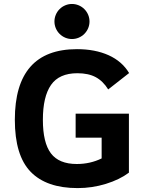

<svg xmlns="http://www.w3.org/2000/svg" viewBox="-20 -939 751 973"><path d="M373.5 14.2Q215.3 14.2 135.3 -68.4Q55.2 -150.9 55.2 -332Q55.2 -689.9 370.1 -689.9Q461.9 -689.9 530.3 -659.2Q598.6 -628.4 634.3 -568.8L528.3 -485.8Q502.4 -527.8 465.3 -547.9Q428.2 -567.9 372.1 -567.9Q279.8 -567.9 238.5 -508.5Q197.3 -449.2 197.3 -332Q197.3 -215.8 238 -161.9Q278.8 -107.9 369.1 -107.9Q437.5 -107.9 495.1 -136.2V-241.2H363.3V-362.8H633.3V-64Q586.4 -28.8 516.8 -7.3Q447.3 14.2 373.5 14.2ZM344.7 -741.2Q327.1 -741.2 310.8 -748Q294.4 -754.9 282 -767.3Q269.5 -779.8 262.7 -796.1Q255.9 -812.5 255.9 -830.1Q255.9 -847.7 262.7 -864Q269.5 -880.4 282 -892.8Q294.4 -905.3 310.8 -912.1Q327.1 -918.9 344.7 -918.9Q362.3 -918.9 378.7 -912.1Q395 -905.3 407.5 -892.8Q419.9 -880.4 426.8 -864Q433.6 -847.7 433.6 -830.1Q433.6 -812.5 426.8 -796.1Q419.9 -779.8 407.5 -767.3Q395 -754.9 378.7 -748Q362.3 -741.2 344.7 -741.2Z"/></svg>

Font: Cadman
Style: Bold
Weight: 700
Designer: Paul James MIller
Foundry: High-Logic / Made with FontCreator
Version: Version 2.114;March 28, 2021;FontCreator 13.0.0.2683 64-bit